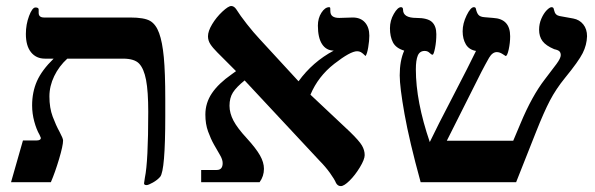

<svg xmlns="http://www.w3.org/2000/svg" viewBox="-20 -612 2000 645"><path d="M535.2 -279.8V-221.7Q535.2 -39.1 518.1 -18.1Q508.8 -7.3 493.7 1.2Q478.5 9.8 472.2 9.8Q463.9 9.8 463.9 3.9L466.8 -15.6Q478 -68.8 478 -236.8Q478 -305.2 470.7 -343.3Q463.4 -381.3 447.5 -398.2Q431.6 -415 393.1 -415H206.1Q178.2 -389.6 162.1 -356.2Q146 -322.8 146 -288.1Q146 -249.5 157 -220.2Q168 -190.9 180.2 -168.9Q191.9 -147 191.9 -140.1Q191.9 -123 178.5 -77.9Q165 -32.7 150.9 0H17.1L57.1 -140.1H102.1Q117.2 -140.1 117.2 -148.9L112.8 -159.2Q102.5 -176.8 95.2 -203.6Q87.9 -230.5 87.9 -257.8Q87.9 -302.7 104.2 -339.6Q120.6 -376.5 160.2 -415H130.9Q101.6 -415 84.2 -436.5Q66.9 -458 66.9 -498Q66.9 -529.8 77.6 -558.3Q88.4 -586.9 99.1 -586.9Q109.9 -586.9 109.9 -580.1V-568.8Q109.9 -553.2 127.9 -553.2H417Q464.8 -553.2 484.4 -541.7Q503.9 -530.3 514.6 -500.7Q525.4 -471.2 530.3 -419.9Q535.2 -368.7 535.2 -279.8Z M1220.7 -492.2Q1220.7 -475.1 1217 -453.1Q1213.4 -431.2 1208 -423.8Q1198.2 -433.6 1192.4 -436.8Q1186.5 -439.9 1179.7 -439.9Q1157.2 -439.9 1103 -397.7Q1048.8 -355.5 1022.9 -293.9L1154.8 -169.9Q1187 -138.7 1196 -123Q1205.1 -107.4 1205.1 -90.8Q1205.1 -76.7 1189 -50Q1172.9 -23.4 1154.3 -5.1Q1135.7 13.2 1125 13.2Q1114.7 13.2 1108.9 2.9Q1104 -9.3 1088.6 -30.8Q1073.2 -52.2 1053.7 -71.8L801.8 -341.8Q773.9 -319.3 762.5 -301.3Q751 -283.2 751 -256.8Q751 -231.9 764.4 -206.5Q777.8 -181.2 809.1 -147.5Q840.3 -113.3 853.5 -89.8Q866.7 -66.4 866.7 -44.9Q866.7 -20 852.1 0H655.8V-41H708Q728 -41 728 -64Q728 -76.2 719 -91.3Q710 -106.4 699 -126Q688 -145.5 679 -170.4Q669.9 -195.3 669.9 -227.1Q669.9 -266.1 691.9 -298.8Q713.9 -331.5 758.8 -362.8L772.9 -373L710 -436Q694.3 -451.7 686.5 -463.9Q678.7 -476.1 678.7 -490.2Q678.7 -507.3 692.6 -530.5Q706.5 -553.7 726.8 -572.8Q747.1 -591.8 756.8 -591.8Q765.6 -591.8 772.9 -582Q786.6 -560.1 809.3 -531.2Q832 -502.4 852.1 -481L982.9 -338.9Q1030.3 -404.3 1101.1 -441.9Q1075.7 -442.4 1061.8 -463.9Q1047.9 -485.4 1047.9 -525.9Q1047.9 -550.8 1059.8 -569.3Q1071.8 -587.9 1085.9 -587.9Q1088.9 -587.9 1089.4 -585.2Q1089.8 -582.5 1089.8 -574.2Q1089.8 -551.8 1119.6 -551.8L1165 -553.2Q1191.4 -553.2 1206.1 -536.6Q1220.7 -520 1220.7 -492.2Z M1952.1 -490.2Q1951.2 -460.9 1937.5 -433.6Q1923.8 -406.2 1877.9 -350.1Q1847.7 -313 1827.4 -274.2Q1807.1 -235.4 1780.8 -168.9L1713.9 0H1393.1Q1355 -138.7 1338.9 -229.2Q1322.8 -319.8 1322.8 -358.9Q1322.8 -408.2 1337.9 -441.9Q1310.1 -450.2 1300 -469.7Q1290 -489.3 1290 -517.1Q1290 -543 1303 -565.4Q1315.9 -587.9 1327.1 -587.9Q1334 -587.9 1334 -579.1Q1334 -551.8 1378.9 -551.8Q1416.5 -551.8 1431.2 -538.1Q1445.8 -524.4 1445.8 -497.1Q1445.8 -472.2 1441.4 -450.2Q1437 -428.2 1433.1 -428.2Q1429.2 -428.2 1422.9 -434.6Q1416.5 -440.9 1406.7 -440.9Q1390.1 -440.9 1383.5 -425.3Q1377 -409.7 1377 -378.9Q1377 -271.5 1423.8 -134.8Q1448.7 -187 1500 -285.2Q1557.1 -395 1579.1 -440.9Q1555.7 -444.8 1544.9 -463.1Q1534.2 -481.4 1534.2 -506.8Q1534.2 -533.2 1547.6 -560.5Q1561 -587.9 1571.8 -587.9Q1577.6 -587.9 1578.6 -583Q1581.5 -568.8 1587.4 -562Q1593.3 -555.2 1607.9 -554.2L1636.7 -551.8Q1693.8 -548.8 1693.8 -490.2Q1693.8 -468.3 1689 -446Q1684.1 -423.8 1678.7 -423.8L1668 -430.7Q1658.2 -437 1648.9 -437Q1634.3 -437 1623 -418Q1611.3 -397.5 1597.4 -370.8Q1583.5 -344.2 1481 -139.2H1704.1L1729 -198.2Q1767.1 -289.6 1810.1 -345.2Q1835 -377.4 1849.4 -397Q1863.8 -416.5 1863.8 -426.8Q1863.8 -434.6 1859.6 -439.2Q1855.5 -443.8 1841.8 -446.8Q1814 -458.5 1802.5 -473.9Q1791 -489.3 1791 -512.2Q1791 -531.7 1798.6 -549.3Q1806.2 -566.9 1816.4 -577.4Q1826.7 -587.9 1833 -587.9Q1838.9 -587.4 1839.8 -583.5L1842.3 -574.7Q1845.2 -561 1859.9 -558.1L1905.8 -549.8Q1926.8 -545.9 1939.5 -530Q1952.1 -514.2 1952.1 -490.2Z"/></svg>

Font: Liberation Serif
Style: Bold
Weight: 700
Designer: Steve Matteson
Foundry: Ascender Corporation
Version: Version 2.1.5